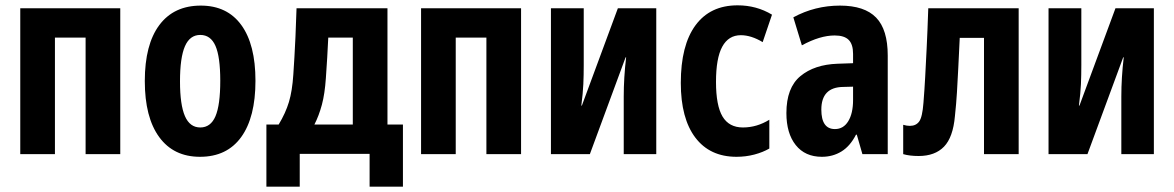

<svg xmlns="http://www.w3.org/2000/svg" viewBox="-20 -578 4403 720"><path d="M56 0V-547H431V0H301V-437H186V0Z M730 10Q631 10 577 -64Q523 -138 523 -274Q523 -411 577.5 -484Q632 -557 733 -557Q832 -557 885 -484Q938 -411 938 -275Q938 -138 884.5 -64Q831 10 730 10ZM731 -100Q770 -100 788 -142Q806 -184 806 -275Q806 -365 788 -406Q770 -447 731 -447Q692 -447 673.5 -404.5Q655 -362 655 -273Q655 -185 673.5 -142.5Q692 -100 731 -100Z M979 122V-111H1025Q1051 -154 1063.5 -195.5Q1076 -237 1080 -299Q1082 -329 1084 -362.5Q1086 -396 1088 -440Q1090 -484 1092 -547H1433V-111H1491V122H1366V-1H1104V122ZM1159 -111H1303V-437H1211Q1209 -396 1207 -361Q1205 -326 1202 -285Q1198 -226 1187 -185Q1176 -144 1159 -111Z M1559 0V-547H1934V0H1804V-437H1689V0Z M2046 0V-547H2169V-333Q2169 -296 2167.5 -262.5Q2166 -229 2160 -182H2162L2297 -547H2441V0H2319V-216Q2319 -287 2328 -363H2326L2192 0Z M2742 10Q2642 10 2587.5 -62Q2533 -134 2533 -267Q2533 -408 2588 -483Q2643 -558 2746 -558Q2817 -558 2875 -523L2840 -420Q2797 -446 2758 -446Q2712 -446 2688.5 -403Q2665 -360 2665 -271Q2665 -182 2689.5 -141Q2714 -100 2766 -100Q2818 -100 2865 -129V-21Q2841 -7 2809 1.5Q2777 10 2742 10Z M3062 10Q2999 10 2964 -34Q2929 -78 2929 -154Q2929 -249 2981.5 -292.5Q3034 -336 3121 -339L3179 -341V-376Q3179 -412 3162.5 -428.5Q3146 -445 3110 -445Q3055 -445 2987 -408L2955 -513Q3036 -557 3130 -557Q3222 -557 3265.5 -512Q3309 -467 3309 -370V0H3214L3193 -73H3190Q3168 -30 3135.5 -10Q3103 10 3062 10ZM3111 -94Q3143 -94 3161 -123.5Q3179 -153 3179 -203V-253L3142 -252Q3060 -251 3060 -167Q3060 -94 3111 -94Z M3425 7Q3391 7 3367 0V-110Q3380 -106 3392 -106Q3415 -106 3427 -122.5Q3439 -139 3443 -193Q3447 -243 3449.5 -290.5Q3452 -338 3455 -398Q3458 -458 3461 -547H3800V0H3670V-436H3579Q3576 -371 3573.5 -322Q3571 -273 3568.5 -231Q3566 -189 3561 -143Q3554 -63 3520 -28Q3486 7 3425 7Z M3912 0V-547H4035V-333Q4035 -296 4033.5 -262.5Q4032 -229 4026 -182H4028L4163 -547H4307V0H4185V-216Q4185 -287 4194 -363H4192L4058 0Z"/></svg>

Font: Noto Sans ExtraCondensed
Style: Bold
Weight: 700
Width: 2
Designer: Monotype Design Team
Foundry: Monotype Imaging Inc.
Version: Version 2.013; ttfautohint (v1.8.4.7-5d5b)